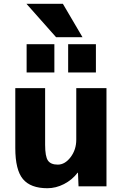

<svg xmlns="http://www.w3.org/2000/svg" viewBox="-20 -987 650 1017"><path d="M121 -603V-753H268V-603ZM341 -603V-753H488V-603ZM313 -967 417 -790H277L120 -967ZM219 -520V-220Q219 -158 234 -136.5Q249 -115 286 -115Q324 -115 354 -154.5Q384 -194 384 -247V-520H544V0H396L393 -72H391Q362 -34 319 -12Q276 10 231 10Q142 10 101.5 -38.5Q61 -87 61 -203V-520Z"/></svg>

Font: Mplus 1p ExtraBold
Style: Regular
Weight: 800
Version: Version 1.061